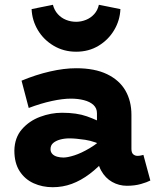

<svg xmlns="http://www.w3.org/2000/svg" viewBox="-20 -768 655 802"><path d="M510 8Q477 8 448.5 -8Q420 -24 402.5 -55.5Q385 -87 385 -132V-295Q385 -316 370.5 -329.5Q356 -343 331 -349.5Q306 -356 276 -356Q242 -356 196 -346Q150 -336 100 -317L70 -431Q130 -456 189 -469.5Q248 -483 298 -483Q376 -483 427.5 -458Q479 -433 504 -389.5Q529 -346 529 -288V-146Q529 -130 536.5 -123.5Q544 -117 554 -117Q562 -117 568.5 -118.5Q575 -120 579 -121L608 -14Q595 -7 569 0.5Q543 8 510 8ZM200 14Q157 14 120.5 -2.5Q84 -19 62 -53Q40 -87 40 -139Q41 -193 71.5 -228Q102 -263 147.5 -280Q193 -297 239 -297Q301 -297 343 -282Q385 -267 428 -244V-152Q376 -178 336 -184Q296 -190 270 -190Q249 -190 231 -185Q213 -180 202 -170.5Q191 -161 191 -145Q191 -133 198.5 -125Q206 -117 218.5 -113.5Q231 -110 245 -110Q262 -110 290.5 -119Q319 -128 354.5 -149Q390 -170 428 -206L425 -108Q391 -69 354.5 -41.5Q318 -14 280 0Q242 14 200 14ZM298 -552Q246 -552 204 -577Q162 -602 138 -642.5Q114 -683 112 -730L201 -748Q207 -725 221.5 -709Q236 -693 256 -685Q276 -677 298 -677Q319 -677 339 -685Q359 -693 373.5 -709Q388 -725 393 -748L483 -730Q481 -683 457 -642.5Q433 -602 392 -577Q351 -552 298 -552Z"/></svg>

Font: BioRhyme ExtraBold
Style: Regular
Weight: 800
Designer: Aoife Mooney
Foundry: Aoife Mooney Type
Version: Version 1.600;gftools[0.9.33]